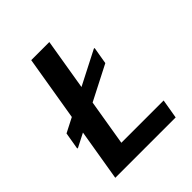

<svg xmlns="http://www.w3.org/2000/svg" viewBox="-184 -763 875 875"><g transform="rotate(-45 254.0 -325.0)"><path d="M52.5 0 160.8 -650H277.5L185 -93.3H457.5L441.7 0ZM24.2 -216.7 38.3 -300 399.2 -485H404.2L390 -401.7L29.2 -216.7Z"/></g></svg>

Font: Familjen Grotesk GF Medium
Style: Italic
Weight: 500
Designer: Anders Wikstroem, Jonas Baeckman, Matilda Gysing, Kristian Moeller
Foundry: Familjen STHML AB
Version: Version 2.000; Beta; Release 4; Build 6